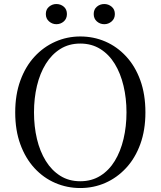

<svg xmlns="http://www.w3.org/2000/svg" viewBox="-20 -928 807 964"><path d="M262.9 -806.5Q242.6 -806.5 226.4 -820.4Q210.1 -834.4 210.1 -857.4Q210.1 -881.1 226.4 -894.4Q242.6 -907.8 262.9 -907.8Q284.5 -907.8 300.3 -894.4Q316 -881.1 316 -857.4Q316 -834.4 300.3 -820.4Q284.5 -806.5 262.9 -806.5ZM503.6 -806.5Q482.3 -806.5 466.4 -820.4Q450.5 -834.4 450.5 -857.4Q450.5 -881.1 466.4 -894.4Q482.3 -907.8 503.6 -907.8Q524.3 -907.8 540.5 -894.4Q556.7 -881.1 556.7 -857.4Q556.7 -834.4 540.5 -820.4Q524.3 -806.5 503.6 -806.5ZM383 16.1Q316.9 16.1 257.7 -9.3Q198.4 -34.7 153.2 -83.8Q107.9 -132.9 82.2 -203.3Q56.4 -273.6 56.4 -363.7Q56.4 -452.8 82.2 -523.6Q107.9 -594.3 153.2 -643.4Q198.4 -692.5 257.7 -718.7Q316.9 -744.9 383 -744.9Q450 -744.9 508.8 -719.5Q567.6 -694.1 613.1 -645Q658.7 -595.9 684.4 -525.1Q710.1 -454.4 710.1 -363.7Q710.1 -274.6 684.4 -204.2Q658.7 -133.7 613.1 -84.6Q567.6 -35.5 508.8 -9.7Q450 16.1 383 16.1ZM383 -18Q440.1 -18 483.7 -45.3Q527.4 -72.6 556.4 -120.2Q585.4 -167.8 600.2 -230.4Q615.1 -293.1 615.1 -363.7Q615.1 -434.4 600.2 -496.9Q585.4 -559.5 556.4 -607.1Q527.4 -654.7 483.7 -682Q440.1 -709.3 383 -709.3Q325.9 -709.3 282.6 -682Q239.2 -654.7 209.8 -607.1Q180.4 -559.5 165.5 -496.9Q150.7 -434.4 150.7 -363.7Q150.7 -293.1 165.5 -230.4Q180.4 -167.8 209.8 -120.2Q239.2 -72.6 282.6 -45.3Q325.9 -18 383 -18Z"/></svg>

Font: Noto Serif KR
Style: Regular
Weight: 200
Designer: Ryoko NISHIZUKA 西塚涼子 (kana & ideographs); Frank Grießhammer (Latin, Greek & Cyrillic); Wenlong ZHANG 张文龙 (bopomofo); San
Foundry: Adobe
Version: Version 2.001;hotconv 1.1.0;makeotfexe 2.6.0